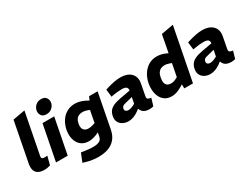

<svg xmlns="http://www.w3.org/2000/svg" viewBox="-75 -1505 3168 2429"><g transform="rotate(-30 1509.0 -290.5)"><path d="M246.4 -6Q226.9 0.5 204.4 4.5Q182 8.5 161.6 8.5Q102.7 8.5 69 -12Q35.3 -32.5 24.8 -69.7Q14.4 -106.8 23.3 -155.7L135.9 -738L313.6 -770L196.6 -168.2Q192.1 -147.1 202.3 -137.3Q212.6 -127.5 236.1 -127.5Q247.1 -127.5 257.4 -128Q267.7 -128.5 278.3 -130Z M330.7 0 431.2 -516.4H602L501.5 0ZM532.9 -587.8Q484 -587.8 462.8 -616.8Q441.7 -645.7 444.7 -681.2Q446.8 -707.5 461.5 -732.4Q476.2 -757.3 502.8 -773.4Q529.5 -789.6 565.8 -789.6Q614.2 -789.6 636.6 -761.1Q659 -732.7 655.9 -696.8Q654.4 -670.4 639.5 -645.5Q624.5 -620.6 597.9 -604.2Q571.2 -587.8 532.9 -587.8Z M833 209Q789 209 743.7 202Q698.5 195 657.1 182.5L617.2 170.5L667 47.4L701.9 52.9Q733.4 57.4 768.4 61.4Q803.4 65.4 839.5 65.4Q890.1 65.4 924.6 50.1Q959.1 34.8 967.7 -7.3L1041.7 -394.6L1071.1 -423.5L1111.5 -516.4H1236.4L1139.4 -15.3Q1123.9 66.6 1081 116.1Q1038.1 165.5 974.7 187.3Q911.3 209 833 209ZM829.6 -23.9Q774.7 -23.9 736.2 -46.2Q697.7 -68.4 675.7 -106.4Q653.7 -144.3 647.9 -192.8Q642.1 -241.4 652.2 -293Q666.7 -362.9 701.4 -414.9Q736.1 -466.9 788.4 -496.1Q840.6 -525.3 905.1 -525.3Q937.1 -525.3 975 -516.3Q1013 -507.3 1050.5 -487.3L1101.9 -459.7L1052 -355L1009 -371.2Q991.5 -377.7 974.5 -381.5Q957.4 -385.3 940.4 -385.3Q909.8 -385.3 885.9 -375.4Q862.1 -365.6 846.3 -344.1Q830.5 -322.5 823.4 -285.9Q815.9 -248.8 822.7 -222Q829.5 -195.1 850.6 -180.8Q871.6 -166.5 905.8 -166.5Q921.3 -166.5 938.6 -169.5Q955.9 -172.5 973.5 -178.5L1002.6 -187.6L1029.5 -89.8L968.8 -60.8Q933.4 -43.3 897.7 -33.6Q862 -23.9 829.6 -23.9Z M1751.7 1Q1736.2 4.5 1721.5 6.5Q1706.8 8.5 1696.8 8.5Q1623 8.5 1592.6 -28Q1562.2 -64.4 1561.6 -114.3L1555.7 -138.3L1590.7 -319.2Q1597.2 -352.6 1579.7 -369.9Q1562.2 -387.3 1511.6 -387.3Q1477.6 -387.3 1444.6 -383.7Q1411.6 -380.2 1379.6 -374.2L1355.1 -369.2L1342.1 -479.4L1375 -489.9Q1424.9 -505.3 1475.8 -515.3Q1526.7 -525.3 1575.7 -525.3Q1621.3 -525.3 1659.2 -512.3Q1697.2 -499.3 1723.1 -474.1Q1749 -448.9 1759.5 -412Q1770 -375 1760.5 -326.7L1728.4 -158.2Q1723.4 -131.6 1735.4 -121.5Q1747.4 -111.5 1783.6 -106ZM1388.2 8.5Q1347.7 8.5 1311 -9Q1274.2 -26.6 1254.7 -62.1Q1235.3 -97.6 1245.7 -150.6Q1253.7 -189.5 1274.2 -217.5Q1294.7 -245.5 1335.4 -264.8Q1376.1 -284 1444 -296L1604.8 -325L1586.8 -240.7L1463.1 -209.5Q1445.1 -205.5 1434.1 -198.9Q1423.1 -192.4 1417.6 -183.9Q1412.1 -175.4 1409.6 -163.9Q1405.1 -139.3 1418.9 -127Q1432.7 -114.7 1454.8 -114.7Q1470.8 -114.7 1492.2 -120.5Q1513.5 -126.3 1536.1 -137.9L1573.3 -157.5L1595.6 -90.5L1539.5 -47.4Q1503.1 -20 1463.7 -5.7Q1424.2 8.5 1388.2 8.5Z M2023.6 8.5Q1963.1 8.5 1923.9 -17.7Q1884.7 -44 1864.2 -86.7Q1843.7 -129.4 1839.4 -180.9Q1835.1 -232.3 1845.1 -282.4Q1859.6 -353.3 1894.9 -408.1Q1930.1 -462.8 1982.6 -494.1Q2035.1 -525.3 2100.1 -525.3Q2130.6 -525.3 2165.6 -518.1Q2200.5 -510.8 2234.1 -494.3L2296.5 -463.4L2243.7 -426L2303.2 -738L2481.5 -770L2331.5 0H2205L2202.1 -96.4L2184.7 -124.8L2229.7 -356.2L2199.6 -366.7Q2186.5 -371.3 2169.5 -375.3Q2152.4 -379.4 2133.8 -379.4Q2104.2 -379.4 2080.2 -368.8Q2056.1 -358.2 2039.3 -334.1Q2022.5 -310 2014.4 -266.9Q2005.9 -222.3 2012.9 -193.2Q2020 -164.1 2041 -150.6Q2062.1 -137 2095.2 -137Q2111.3 -137 2129.1 -141.8Q2146.9 -146.6 2164 -155.6L2197.7 -172.7L2219.5 -69.5L2173 -41Q2135.1 -18.5 2096.8 -5Q2058.6 8.5 2023.6 8.5Z M2946.7 1Q2931.2 4.5 2916.5 6.5Q2901.8 8.5 2891.8 8.5Q2818 8.5 2787.6 -28Q2757.2 -64.4 2756.6 -114.3L2750.7 -138.3L2785.7 -319.2Q2792.2 -352.6 2774.7 -369.9Q2757.2 -387.3 2706.6 -387.3Q2672.6 -387.3 2639.6 -383.7Q2606.6 -380.2 2574.6 -374.2L2550.1 -369.2L2537.1 -479.4L2570 -489.9Q2619.9 -505.3 2670.8 -515.3Q2721.7 -525.3 2770.7 -525.3Q2816.3 -525.3 2854.2 -512.3Q2892.2 -499.3 2918.1 -474.1Q2944 -448.9 2954.5 -412Q2965 -375 2955.5 -326.7L2923.4 -158.2Q2918.4 -131.6 2930.4 -121.5Q2942.4 -111.5 2978.6 -106ZM2583.2 8.5Q2542.7 8.5 2506 -9Q2469.2 -26.6 2449.7 -62.1Q2430.3 -97.6 2440.7 -150.6Q2448.7 -189.5 2469.2 -217.5Q2489.7 -245.5 2530.4 -264.8Q2571.1 -284 2639 -296L2799.8 -325L2781.8 -240.7L2658.1 -209.5Q2640.1 -205.5 2629.1 -198.9Q2618.1 -192.4 2612.6 -183.9Q2607.1 -175.4 2604.6 -163.9Q2600.1 -139.3 2613.9 -127Q2627.7 -114.7 2649.8 -114.7Q2665.8 -114.7 2687.2 -120.5Q2708.5 -126.3 2731.1 -137.9L2768.3 -157.5L2790.6 -90.5L2734.5 -47.4Q2698.1 -20 2658.7 -5.7Q2619.2 8.5 2583.2 8.5Z"/></g></svg>

Font: REM Medium
Style: Italic
Weight: 500
Italic angle: -11°
Designer: Octavio Pardo
Foundry: Ashler Design
Version: Version 1.005;gftools[0.9.28]